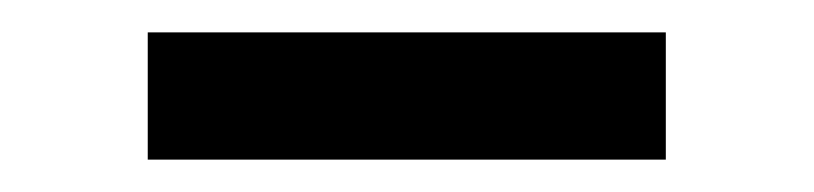

<svg xmlns="http://www.w3.org/2000/svg" viewBox="-20 -371 500 118"><path d="M389.2 -351.1V-272.9H70.8V-351.1Z"/></svg>

Font: Sahel VF Regular
Style: Regular
Weight: 400
Foundry: Saber Rastikerdar (saber.rastikerdar@gmail.com)
Version: Version 3.4.0